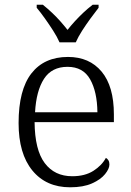

<svg xmlns="http://www.w3.org/2000/svg" viewBox="-20 -786 556 816"><path d="M278 10Q176 10 117.5 -61.5Q59 -133 59 -263Q59 -404 113.5 -474Q168 -544 269 -544Q360 -544 412 -481.5Q464 -419 464 -300V-267H127Q128 -149 170 -93Q212 -37 287 -37Q341 -37 377 -60Q413 -83 430 -115Q436 -112 440.5 -105Q445 -98 445 -87Q445 -69 426.5 -46Q408 -23 371 -6.5Q334 10 278 10ZM394 -309Q393 -396 363 -449Q333 -502 267 -502Q200 -502 167 -451Q134 -400 129 -309ZM233 -606Q223 -629 206 -655.5Q189 -682 170.5 -708Q152 -734 136 -753V-766H162Q183 -749 201.5 -731.5Q220 -714 236 -696Q252 -678 267 -659Q282 -678 298.5 -696Q315 -714 333.5 -731.5Q352 -749 374 -766H399V-753Q384 -734 365 -708Q346 -682 329 -655.5Q312 -629 302 -606Z"/></svg>

Font: Noto Rashi Hebrew Light
Style: Regular
Weight: 300
Version: Version 1.006